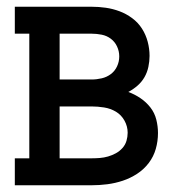

<svg xmlns="http://www.w3.org/2000/svg" viewBox="-20 -550 540 570"><path d="M24 0V-80H67V-450H24V-530H252Q273 -530 294 -527Q315 -524 335 -516.5Q355 -509 372.5 -496Q390 -483 401.5 -465Q413 -447 418.5 -426Q424 -405 424 -384Q424 -368 420.5 -351.5Q417 -335 409 -321Q401 -307 388.5 -296Q376 -285 361 -277Q380 -270 397 -258.5Q414 -247 426.5 -231Q439 -215 444 -195Q449 -175 449 -155Q449 -131 442.5 -108Q436 -85 421.5 -66Q407 -47 387 -34Q367 -21 344.5 -13.5Q322 -6 298.5 -3Q275 0 252 0ZM252 -314Q267 -314 282 -317.5Q297 -321 309 -330Q321 -339 327.5 -353Q334 -367 334 -382Q334 -382 334 -382.5Q334 -383 334 -383Q334 -398 327.5 -412Q321 -426 309 -435Q297 -444 282 -447Q267 -450 252 -450H157V-314ZM157 -80H252Q264 -80 276.5 -81Q289 -82 301 -85.5Q313 -89 324 -95Q335 -101 343.5 -110.5Q352 -120 355.5 -132Q359 -144 359 -156Q359 -175 349.5 -192Q340 -209 324 -218.5Q308 -228 289 -231Q270 -234 252 -234H157Z"/></svg>

Font: Iosevka Slab Medium
Style: Regular
Weight: 500
Monospace: yes
Designer: Belleve Invis
Foundry: Belleve Invis
Version: Version 11.1.1; ttfautohint (v1.8.3)